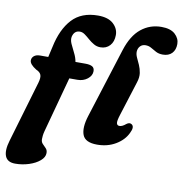

<svg xmlns="http://www.w3.org/2000/svg" viewBox="-109 -811 1060 1107"><g transform="rotate(10 421.0 -258.0)"><path d="M38.5 -398.5Q38.5 -414.5 51.2 -425Q64 -435.5 87 -435.5H134L148 -496.5Q170 -602.5 224.5 -661.5Q279 -720.5 376 -720.5Q435.5 -720.5 465.8 -692.8Q496 -665 496 -627.5Q496 -588.5 475 -565.5Q454 -542.5 420 -542.5Q399 -542.5 381.2 -552.8Q363.5 -563 348.2 -576.5Q333 -590 318.5 -600.5Q304 -611 289 -611Q256 -611 247 -574.5Q243 -556 253 -533.2Q263 -510.5 276 -485.5Q289 -460.5 293.5 -434.5H352.5Q377.5 -434.5 391.5 -427Q405.5 -419.5 405.5 -399.5Q405.5 -373.5 381 -354.2Q356.5 -335 322 -335H275L187 -10Q183 5 181.8 16.8Q180.5 28.5 180.5 37Q180.5 54 190.5 64.2Q200.5 74.5 210.5 84.8Q220.5 95 220.5 112Q220.5 136.5 196 157.5Q171.5 178.5 132.8 191Q94 203.5 52.5 203.5Q7 203.5 -6.2 170.8Q-19.5 138 -1.5 78.5L104 -279.5Q113 -310.5 107 -326.2Q101 -342 78.5 -351.5Q38.5 -376 38.5 -398.5ZM747.5 -719.5Q801 -719.5 827.5 -695Q854 -670.5 854 -638Q854 -603.5 834.8 -583.5Q815.5 -563.5 781.5 -563.5Q758 -563.5 741.2 -572.5Q724.5 -581.5 709.2 -590.5Q694 -599.5 675.5 -599.5Q656 -599.5 644 -586.8Q632 -574 631 -554.5Q630.5 -538 639 -520Q647.5 -502 656.8 -481.2Q666 -460.5 669.8 -435.8Q673.5 -411 663.5 -380.5L600 -179.5Q587.5 -141 590.5 -128Q593.5 -115 607 -115Q623.5 -115 644.5 -133Q661 -145.5 674 -137.5Q694.5 -125 674.5 -86Q654 -42.5 606.8 -14.5Q559.5 13.5 498.5 13.5Q429 13.5 413.2 -27.5Q397.5 -68.5 420 -140L549.5 -549Q577.5 -637 628.8 -678.2Q680 -719.5 747.5 -719.5Z"/></g></svg>

Font: Fraunces 9pt Soft
Style: Bold Italic
Weight: 700
Italic angle: -16°
Version: Version 1.000;[b76b70a41]